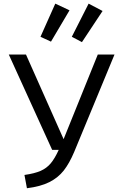

<svg xmlns="http://www.w3.org/2000/svg" viewBox="-20 -999 655 1031"><path d="M379 -184.6Q352.8 -122.1 322.3 -83.3Q291.8 -44.6 244.9 -21Q197.9 2.6 124.6 11.8L111.3 -59.5Q165.6 -67.2 198.2 -81.5Q230.8 -95.9 252.6 -122.1Q274.4 -148.2 295.4 -194.4H260L27.2 -706.2H119.5L321.5 -251.8L505.1 -706.2H594.9ZM253.8 -775.4 197.4 -801.5 276.9 -979.5 353.3 -943.6ZM420 -772.8 365.6 -801.5 455.9 -979.5 530.8 -940Z"/></svg>

Font: Fira Code Fixed
Style: Regular
Weight: 400
Monospace: yes
Designer: Carrois Corporate, Edenspiekermann AG, Nikita Prokopov
Foundry: Carrois Corporate, Edenspiekermann AG, Nikita Prokopov
Version: Version 5.002